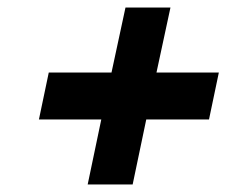

<svg xmlns="http://www.w3.org/2000/svg" viewBox="-20 -611 640 508"><path d="M212 -123 248 -295H83L109 -419H275L312 -591H431L394 -419H559L533 -295H367L331 -123Z"/></svg>

Font: Red Hat Mono
Style: Italic
Weight: 300
Italic angle: -12°
Monospace: yes
Designer: Pentagram, MCKL
Foundry: Pentagram, MCKL
Version: Version 1.023